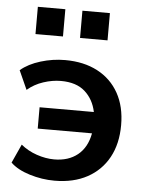

<svg xmlns="http://www.w3.org/2000/svg" viewBox="-52 -755 616 807"><g transform="rotate(5 256.0 -351.0)"><path d="M208 10Q155 10 103 -6Q51 -22 22 -50L58 -129Q87 -105 125 -92Q163 -79 199 -79Q259 -79 298 -110.5Q337 -142 348 -202H119V-292H348Q337 -345 300.5 -377.5Q264 -410 199 -410Q163 -410 125 -397.5Q87 -385 58 -360L22 -440Q55 -468 106 -483.5Q157 -499 209 -499Q288 -499 346 -468.5Q404 -438 435.5 -381.5Q467 -325 467 -247Q467 -168 435.5 -110.5Q404 -53 346 -21.5Q288 10 208 10ZM263 -597V-712H379V-597ZM75 -597V-712H191V-597Z"/></g></svg>

Font: Nunito Sans
Style: Bold
Weight: 700
Designer: Vernon Adams
Foundry: Vernon Adams
Version: Version 3.101; ttfautohint (v1.8.4.7-5d5b);gftools[0.9.27]